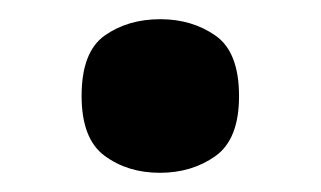

<svg xmlns="http://www.w3.org/2000/svg" viewBox="-20 -455 334 200"><path d="M146.5 -275Q113 -275 89 -292.7Q65 -310.3 65 -355.1Q65 -401 89.1 -418Q113.2 -435 147 -435Q180 -435 204.5 -417.9Q229 -400.8 229 -354.8Q229 -310 204.5 -292.5Q180 -275 146.5 -275Z"/></svg>

Font: Noto Serif Khojki
Style: Regular
Weight: 400
Designer: Juan Bruce
Version: Version 2.002